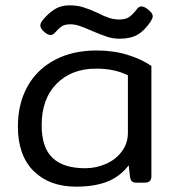

<svg xmlns="http://www.w3.org/2000/svg" viewBox="-20 -684 657 719"><path d="M325 -568Q298 -580 279.5 -586.5Q261 -593 244 -593Q224 -593 213 -586.5Q202 -580 185 -561Q178 -553 169 -553Q157 -553 142 -568Q131 -579 131 -589Q131 -598 141 -610Q162 -635 185 -649.5Q208 -664 240 -664Q269 -664 293 -656.5Q317 -649 347 -635Q370 -623 388.5 -617Q407 -611 427 -611Q448 -611 461.5 -619Q475 -627 492 -649Q500 -660 510 -660Q520 -660 535 -648Q552 -635 552 -623Q552 -616 544 -603Q521 -569 495 -554Q469 -539 427 -539Q403 -539 380.5 -546.5Q358 -554 325 -568ZM47 -210Q47 -295 82.5 -359.5Q118 -424 185 -459.5Q252 -495 342 -495Q405 -495 458 -478.5Q511 -462 547 -437V-25Q547 -12 541 -6Q535 0 521 0H490Q479 0 474 -5Q469 -10 467 -21L462 -65Q430 -23 382 -4Q334 15 265 15Q165 15 106 -43.5Q47 -102 47 -210ZM459 -187V-402Q409 -427 340 -427Q248 -427 192 -370.5Q136 -314 136 -215Q136 -132 176.5 -93Q217 -54 299 -54Q339 -54 376 -70Q413 -86 436 -116.5Q459 -147 459 -187Z"/></svg>

Font: Mitr Light
Style: Regular
Weight: 300
Designer: Thanarat Vachiruckul
Foundry: Cadson Demak
Version: Version 1.002